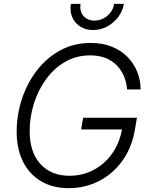

<svg xmlns="http://www.w3.org/2000/svg" viewBox="-20 -959 773 989"><path d="M334.5 10.3Q251.5 10.3 191.2 -25.6Q130.9 -61.5 98.4 -126.7Q65.9 -191.9 65.9 -280.8Q65.9 -366.2 92.5 -447.8Q119.1 -529.3 168.9 -594.7Q218.8 -660.2 289.3 -699Q359.9 -737.8 447.3 -737.8Q507.8 -737.8 555.4 -718.8Q603 -699.7 636 -666.5Q668.9 -633.3 686.5 -590.1Q704.1 -546.9 704.6 -498H634.8Q631.8 -534.2 618.7 -565.9Q605.5 -597.7 581.8 -622.1Q558.1 -646.5 523.7 -660.2Q489.3 -673.8 444.8 -673.8Q372.6 -673.8 314.9 -640.1Q257.3 -606.4 216.6 -550Q175.8 -493.7 154.3 -424.3Q132.8 -355 132.8 -283.2Q132.8 -175.8 187.7 -114.7Q242.7 -53.7 337.4 -53.7Q405.8 -53.7 462.9 -84Q520 -114.3 558.6 -169.4Q597.2 -224.6 609.4 -298.3L629.9 -292H397.9L408.2 -352.5H685.5L674.8 -290.5Q663.6 -222.7 633.3 -167.2Q603 -111.8 557.6 -72.3Q512.2 -32.7 455.6 -11.2Q398.9 10.3 334.5 10.3ZM459 -804.2Q420.9 -804.2 392.8 -822.5Q364.7 -840.8 351.8 -871.1Q338.9 -901.4 345.2 -939H395Q389.2 -901.4 409.7 -877.2Q430.2 -853 467.3 -853Q492.2 -853 513.4 -864.3Q534.7 -875.5 549.3 -894.8Q564 -914.1 567.9 -939H618.2Q611.8 -901.4 588.6 -870.8Q565.4 -840.3 531.5 -822.3Q497.6 -804.2 459 -804.2Z"/></svg>

Font: Inter 20pt Light
Style: Italic
Weight: 300
Italic angle: -9.3988°
Version: Version 4.001;git-66647c0bb